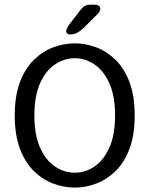

<svg xmlns="http://www.w3.org/2000/svg" viewBox="-20 -816 659 846"><path d="M309.5 10.5Q261.5 10.5 214.8 -7Q168 -24.5 129.5 -62Q91 -99.5 68 -160.2Q45 -221 45 -307.5Q45 -394 68 -454.5Q91 -515 129.5 -552.5Q168 -590 214.8 -607.5Q261.5 -625 309.5 -625Q357 -625 403.8 -607.5Q450.5 -590 489 -552.5Q527.5 -515 550.5 -454.5Q573.5 -394 573.5 -307.5Q573.5 -221 550.5 -160.2Q527.5 -99.5 489 -62Q450.5 -24.5 403.8 -7Q357 10.5 309.5 10.5ZM309.5 -55Q356 -55 396.2 -82.2Q436.5 -109.5 461.8 -165.5Q487 -221.5 487 -307.5Q487 -393 461.8 -449Q436.5 -505 396.2 -532.2Q356 -559.5 309.5 -559.5Q263.5 -559.5 222.5 -532.2Q181.5 -505 156.5 -449Q131.5 -393 131.5 -307.5Q131.5 -221.5 156.5 -165.5Q181.5 -109.5 222.5 -82.2Q263.5 -55 309.5 -55ZM289.5 -664Q283 -664 277.2 -667.8Q271.5 -671.5 271.5 -679Q271.5 -689.5 287.5 -711L329.5 -765.5Q342.5 -783 352.8 -789.2Q363 -795.5 383 -795.5H397.5Q408.5 -795.5 415.2 -790.5Q422 -785.5 422 -777.5Q422 -766 408.5 -753L348 -692Q332.5 -678 318.5 -671Q304.5 -664 289.5 -664Z"/></svg>

Font: Sono ExtraLight Monospace
Style: Regular
Weight: 400
Version: Version 2.112